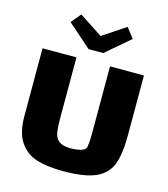

<svg xmlns="http://www.w3.org/2000/svg" viewBox="-117 -881 863 984"><g transform="rotate(15 314.0 -389.0)"><path d="M583 -570V-251Q583 -152 561.5 -96.5Q540 -41 481 -15Q422 11 309 11Q226 11 169 -6.5Q112 -24 78.5 -73Q45 -122 45 -211V-570H225V-249Q225 -196 230.5 -168.5Q236 -141 256 -126.5Q276 -112 317 -112Q342 -112 364 -117Q386 -122 394 -132Q403 -144 403 -219V-570ZM479 -736 352 -627H274L149 -737L192 -789L316 -708L438 -789Z"/></g></svg>

Font: Lalezar
Style: Regular
Weight: 400
Designer: Borna Izadpanah
Foundry: Borna Izadpanah
Version: Version 1.004